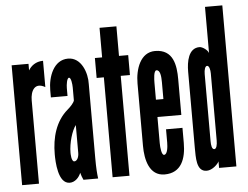

<svg xmlns="http://www.w3.org/2000/svg" viewBox="-52 -800 1126 873"><g transform="rotate(-5 511.0 -363.5)"><path d="M159 -555C125 -555 103 -536 92 -517V-547H15V0H92V-380C92 -423 112 -462 159 -435Z M283 -363C280 -352 264 -335 251 -324C195 -276 175 -203 175 -127C175 -93 178 8 232 8C256 8 275 -12 283 -33C284 -27 292 -5 295 0H362C359 -24 357 -46 357 -95V-431C359 -482 334 -555 273 -555C207 -555 180 -480 180 -419V-386H256V-422C256 -436 260 -468 270 -468C279 -468 283 -439 283 -422ZM282 -124C282 -105 274 -87 261 -87C247 -87 247 -125 247 -128C247 -172 264 -228 282 -251Z M428 -682V-547H395V-456H428V0H505V-456H547V-547H505V-682Z M689 -196V-136C689 -117 686 -81 670 -81C659 -81 655 -114 655 -136V-255H764V-418C764 -481 754 -555 670 -555C603 -555 578 -480 578 -415V-130C578 -67 595 8 665 8C742 8 764 -56 764 -127V-196ZM655 -411C655 -427 656 -467 669 -467C686 -467 689 -438 689 -411V-334H655Z M993 -735H914V-524C911 -537 887 -555 873 -555C822 -555 812 -493 812 -448V-99C813 -60 808 8 857 8C883 8 909 -18 914 -30V0H993ZM914 -125C914 -106 910 -87 900 -87C889 -87 886 -105 886 -125V-431C886 -450 891 -467 900 -467C910 -467 914 -447 914 -431Z"/></g></svg>

Font: League Gothic Condensed
Style: Regular
Weight: 400
Width: 3
Designer: Tyler Finck
Foundry: The League of Moveable Type
Version: Version 1.001;PS 001.001;hotconv 1.0.56;makeotf.lib2.0.21325